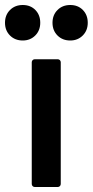

<svg xmlns="http://www.w3.org/2000/svg" viewBox="-64 -748 371 768"><path d="M75 -511H167Q172 -511 175.5 -507.5Q179 -504 179 -499V-12Q179 -7 175.5 -3.5Q172 0 167 0H75Q70 0 66.5 -3.5Q63 -7 63 -12V-499Q63 -504 66.5 -507.5Q70 -511 75 -511ZM146 -657Q146 -688 166 -708Q186 -728 217 -728Q248 -728 267.5 -708Q287 -688 287 -657Q287 -626 267 -606Q247 -586 217 -586Q186 -586 166 -606Q146 -626 146 -657ZM-44 -657Q-44 -688 -24 -708Q-4 -728 27 -728Q58 -728 77.5 -708Q97 -688 97 -657Q97 -626 77 -606Q57 -586 27 -586Q-4 -586 -24 -606Q-44 -626 -44 -657Z"/></svg>

Font: Barlow SemiBold
Style: Regular
Weight: 600
Designer: Jeremy Tribby
Foundry: Tribby Type
Version: Version 1.422